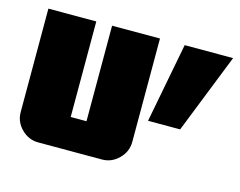

<svg xmlns="http://www.w3.org/2000/svg" viewBox="-76 -614 909 728"><g transform="rotate(15 378.0 -250.0)"><path d="M566 -500H756L632 -187H506ZM469 -94Q469 -56 441 -28Q413 0 375 0H125Q87 0 59 -28Q31 -56 31 -94V-500H219V-125H281V-500H469Z"/></g></svg>

Font: CostaRica
Style: Normal
Weight: 900
Version: Version 1.3